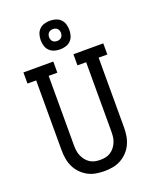

<svg xmlns="http://www.w3.org/2000/svg" viewBox="-176 -1077 953 1184"><g transform="rotate(-20 300.0 -485.5)"><path d="M300 8Q272 8 244 3Q216 -2 191.5 -15.5Q167 -29 147.5 -49.5Q128 -70 116 -95.5Q104 -121 99.5 -149Q95 -177 95 -205V-662H38V-735H234V-662H177V-205Q177 -187 179.5 -169.5Q182 -152 189 -136Q196 -120 207 -106Q218 -92 233 -82.5Q248 -73 265 -69.5Q282 -66 300 -66Q318 -66 335 -69.5Q352 -73 367 -82.5Q382 -92 393 -106Q404 -120 411 -136Q418 -152 420.5 -169.5Q423 -187 423 -205V-662H366V-735H562V-662H505V-205Q505 -177 500.5 -149Q496 -121 484 -95.5Q472 -70 452.5 -49.5Q433 -29 408.5 -15.5Q384 -2 356 3Q328 8 300 8ZM300 -791Q281 -791 262.5 -796.5Q244 -802 230.5 -815.5Q217 -829 211.5 -847.5Q206 -866 206 -885Q206 -904 211.5 -922.5Q217 -941 230.5 -954.5Q244 -968 262.5 -973.5Q281 -979 300 -979Q319 -979 337.5 -973.5Q356 -968 369.5 -954.5Q383 -941 388.5 -922.5Q394 -904 394 -885Q394 -866 388.5 -847.5Q383 -829 369.5 -815.5Q356 -802 337.5 -796.5Q319 -791 300 -791ZM300 -846Q308 -846 315.5 -848.5Q323 -851 328.5 -856.5Q334 -862 336.5 -869.5Q339 -877 339 -885Q339 -893 336.5 -900.5Q334 -908 328.5 -913.5Q323 -919 315.5 -921.5Q308 -924 300 -924Q292 -924 284.5 -921.5Q277 -919 271.5 -913.5Q266 -908 263.5 -900.5Q261 -893 261 -885Q261 -877 263.5 -869.5Q266 -862 271.5 -856.5Q277 -851 284.5 -848.5Q292 -846 300 -846Z"/></g></svg>

Font: Iosevka Plex Etoile
Style: Regular
Weight: 400
Designer: Belleve Invis
Foundry: Belleve Invis
Version: Version 25.1.1; ttfautohint (v1.8.4)